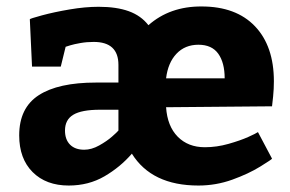

<svg xmlns="http://www.w3.org/2000/svg" viewBox="-20 -570 906 600"><path d="M620.1 -109.9Q657.2 -109.9 694.1 -120.4Q731 -130.9 755.4 -141.8Q779.8 -152.8 786.1 -157.2L830.1 -74.2Q830.1 -72.3 793.5 -49.6Q756.8 -26.9 705.8 -8.5Q654.8 9.8 600.1 9.8Q454.1 9.8 392.1 -89.8Q356 -47.9 306.4 -19Q256.8 9.8 194.8 9.8Q124 9.8 82 -32.2Q40 -74.2 40 -147Q40 -232.9 101.1 -272.5Q162.1 -312 279.8 -312H350.1V-367.2Q350.1 -439 272.9 -439Q251 -439 231.4 -435.5Q211.9 -432.1 200 -428.5Q188 -424.8 185.1 -423.8L169.9 -361.8H80.1L73.2 -509.8Q73.2 -511.7 111.1 -522Q148.9 -532.2 197.5 -540.5Q246.1 -548.8 288.1 -548.8Q344.2 -548.8 382.6 -534.9Q420.9 -521 443.8 -491.2Q510.7 -550.3 609.9 -549.8Q717.8 -549.8 776.9 -487.8Q835.9 -425.8 835.9 -315.9Q835.9 -292 833.5 -268.6Q831.1 -245.1 830.1 -237.8L499 -234.9Q502.9 -175.8 535.4 -142.8Q567.9 -109.9 620.1 -109.9ZM499 -325.2H682.1Q682.1 -374 662.1 -402.1Q642.1 -430.2 600.1 -430.2Q558.1 -430.2 531.5 -402.1Q504.9 -374 499 -325.2ZM243.2 -102.1Q266.1 -102.1 290 -115.5Q314 -128.9 330.1 -143.1Q346.2 -157.2 350.1 -162.1V-227.1H293Q234.9 -227.1 209 -211.4Q183.1 -195.8 183.1 -162.1Q183.1 -133.8 199 -117.9Q214.8 -102.1 243.2 -102.1Z"/></svg>

Font: Kadwa
Style: Regular
Weight: 400
Designer: Sol Matas
Foundry: Sol Matas
Version: Version 1.000;PS 001.000;hotconv 1.0.70;makeotf.lib2.5.58329